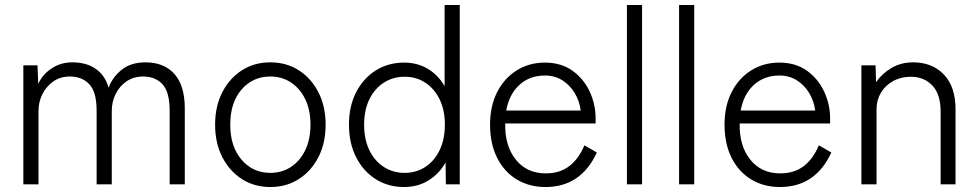

<svg xmlns="http://www.w3.org/2000/svg" viewBox="-20 -742 3942 773"><path d="M74 0V-479H131L134 -404Q150 -441 187 -466Q224 -491 271 -491Q329 -491 366.5 -464Q404 -437 417 -389Q434 -433 471 -462Q508 -491 566 -491Q640 -491 682 -444.5Q724 -398 724 -305V0H663V-296Q663 -372 634 -403Q605 -434 556 -434Q518 -434 489.5 -414.5Q461 -395 445.5 -363.5Q430 -332 430 -295V0H369V-296Q369 -372 339.5 -403Q310 -434 261 -434Q223 -434 194.5 -414Q166 -394 150.5 -362.5Q135 -331 135 -296V0Z M1068 11Q1004 11 954 -21Q904 -53 875 -109.5Q846 -166 846 -240Q846 -314 875 -370.5Q904 -427 954 -459Q1004 -491 1068 -491Q1133 -491 1183 -459Q1233 -427 1262 -370.5Q1291 -314 1291 -240Q1291 -166 1262 -109.5Q1233 -53 1183 -21Q1133 11 1068 11ZM1068 -46Q1115 -46 1151.5 -70Q1188 -94 1209 -137.5Q1230 -181 1230 -240Q1230 -299 1209 -342.5Q1188 -386 1151.5 -410Q1115 -434 1068 -434Q998 -434 952.5 -381.5Q907 -329 907 -240Q907 -152 952.5 -99Q998 -46 1068 -46Z M1607 11Q1543 11 1493 -20.5Q1443 -52 1414 -108.5Q1385 -165 1385 -240Q1385 -315 1414 -371Q1443 -427 1493 -458.5Q1543 -490 1607 -490Q1661 -490 1703 -464.5Q1745 -439 1770 -395V-722H1831V0H1775L1774 -88Q1748 -42 1705 -15.5Q1662 11 1607 11ZM1609 -46Q1656 -46 1692.5 -70Q1729 -94 1750 -137.5Q1771 -181 1771 -240Q1771 -299 1750 -342Q1729 -385 1692.5 -409Q1656 -433 1609 -433Q1562 -433 1525 -409Q1488 -385 1467 -342Q1446 -299 1446 -240Q1446 -181 1467 -137.5Q1488 -94 1525 -70Q1562 -46 1609 -46Z M2176 11Q2111 11 2060.5 -19.5Q2010 -50 1981.5 -106.5Q1953 -163 1953 -240Q1953 -315 1981.5 -371Q2010 -427 2060 -458.5Q2110 -490 2174 -490Q2239 -490 2284.5 -457.5Q2330 -425 2354 -373.5Q2378 -322 2378 -265V-245H2014Q2012 -155 2056.5 -99.5Q2101 -44 2177 -44Q2233 -44 2271 -72.5Q2309 -101 2333 -157L2383 -128Q2319 11 2176 11ZM2018 -297H2318Q2313 -336 2293.5 -368Q2274 -400 2243.5 -419Q2213 -438 2174 -438Q2113 -438 2071.5 -400.5Q2030 -363 2018 -297Z M2504 0V-722H2565V0Z M2714 0V-722H2775V0Z M3120 11Q3055 11 3004.5 -19.5Q2954 -50 2925.5 -106.5Q2897 -163 2897 -240Q2897 -315 2925.5 -371Q2954 -427 3004 -458.5Q3054 -490 3118 -490Q3183 -490 3228.5 -457.5Q3274 -425 3298 -373.5Q3322 -322 3322 -265V-245H2958Q2956 -155 3000.5 -99.5Q3045 -44 3121 -44Q3177 -44 3215 -72.5Q3253 -101 3277 -157L3327 -128Q3263 11 3120 11ZM2962 -297H3262Q3257 -336 3237.5 -368Q3218 -400 3187.5 -419Q3157 -438 3118 -438Q3057 -438 3015.5 -400.5Q2974 -363 2962 -297Z M3448 0V-479H3505L3507 -411Q3530 -445 3568.5 -468Q3607 -491 3656 -491Q3733 -491 3780 -442Q3827 -393 3827 -302V0H3767V-293Q3767 -363 3733.5 -398Q3700 -433 3647 -433Q3607 -433 3575.5 -415.5Q3544 -398 3526.5 -368.5Q3509 -339 3509 -303V0Z"/></svg>

Font: Zen Kaku Gothic New
Style: Regular
Weight: 400
Designer: Yoshimichi Ohira
Foundry: Positype
Version: Version 1.001